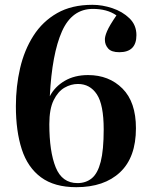

<svg xmlns="http://www.w3.org/2000/svg" viewBox="-20 -764 621 798"><path d="M297 14Q206 14 150.5 -27Q95 -68 70.5 -143.5Q46 -219 46 -323Q46 -405 63.5 -480.5Q81 -556 119 -615.5Q157 -675 217.5 -709.5Q278 -744 364 -744Q405 -744 447 -730Q489 -716 518 -688Q547 -660 547 -618Q547 -547 476 -547Q443 -547 429.5 -562.5Q416 -578 416 -598Q415 -611 425 -634.5Q435 -658 464 -700Q444 -714 419.5 -720.5Q395 -727 366 -727Q279 -727 237.5 -633.5Q196 -540 187 -364Q208 -404 249 -428Q290 -452 346 -452Q433 -452 489 -396Q545 -340 545 -231Q545 -110 479 -48Q413 14 297 14ZM302 -3Q337 -3 361.5 -23Q386 -43 398.5 -91.5Q411 -140 411 -226Q411 -329 382.5 -372Q354 -415 304 -415Q275 -415 248 -399.5Q221 -384 203 -347.5Q185 -311 185 -248Q185 -134 211.5 -68.5Q238 -3 302 -3Z"/></svg>

Font: Literata 72pt SemiBold
Style: Regular
Weight: 600
Designer: Latin by Veronika Burian and Jose Scaglione. Greek by Irene Vlachou. Cyrillic by Vera Evstafieva.
Foundry: TypeTogether
Version: Version 3.002